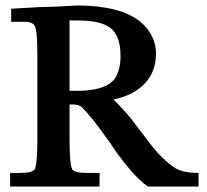

<svg xmlns="http://www.w3.org/2000/svg" viewBox="-20 -684 758 704"><path d="M522 0Q508 -10 492.5 -24.5Q477 -39 460 -58Q445 -76 432 -92.5Q419 -109 408 -124L377 -170V-169Q347 -212 323.5 -241.5Q300 -271 280 -291L282 -290Q269 -301 247 -301H235V-176Q235 -80 245 -63Q253 -50 300 -50H345V0H17V-50H52Q99 -50 107 -63Q117 -80 117 -176V-483Q117 -574 107 -590Q101 -600 84 -603Q82 -604 73 -604H21V-652L125 -658L193 -660L265 -664Q423 -663 495 -604Q552 -555 552 -487Q552 -422 511.5 -378.5Q471 -335 396 -319L413 -302Q430 -285 448 -264Q466 -243 481 -222L513 -180Q546 -135 574 -107.5Q602 -80 624 -67Q652 -50 708 -50V0ZM235 -351H274Q368 -354 399 -393Q422 -425 422 -479Q422 -567 369 -591Q334 -609 261 -609H240Q237 -609 237 -609Q237 -609 237.5 -609.5Q238 -610 238 -610Q238 -610 235 -609Z"/></svg>

Font: New Athena Unicode
Style: Bold
Weight: 700
Designer: J. Rusten 1997; rev. by R. Hancock 2001, 2002, rev. by D. Mastronarde 2002-2021
Foundry: Society for Classical Studies (formerly American Philological Association)
Version: Version 5.008